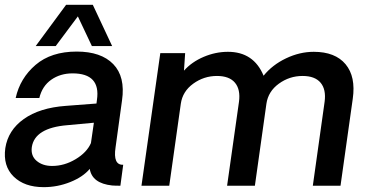

<svg xmlns="http://www.w3.org/2000/svg" viewBox="-23 -770 1534 796"><path d="M299.8 -702.1 208 -579.1H125L251 -750H361.8L441.9 -579.1H357.9ZM456.1 -159.2Q444.8 -85 487.8 -86.9L476.1 0Q454.1 0 441.9 -1Q358.9 -9.8 349.1 -69.8Q321.3 -36.6 268.6 -15.4Q215.8 5.9 158.2 5.9Q78.1 5.9 33.4 -38.1Q-11.2 -82 -1 -155.8Q10.3 -230 75.7 -276.6Q141.1 -323.2 250 -331.1L377 -340.8L378.9 -356Q395 -465.8 277.8 -465.8Q227.1 -465.8 189.5 -439.5Q151.9 -413.1 140.1 -363.8H42Q60.1 -445.8 124.5 -501Q189 -556.2 294.9 -556.2Q396 -556.2 446.5 -504.2Q497.1 -452.1 482.9 -354ZM354 -176.8 366.2 -261.2 255.9 -251Q121.1 -239.7 108.9 -160.2Q104 -124 128.9 -103Q153.8 -82 192.9 -82Q243.7 -82 290.3 -109.9Q336.9 -137.7 354 -176.8Z M1277.8 -555.2Q1366.7 -555.2 1409.7 -503.7Q1452.6 -452.1 1439.5 -360.8L1388.7 0H1273.9L1322.8 -348.1Q1329.6 -398.9 1306.2 -427Q1282.7 -455.1 1231.4 -455.1Q1177.2 -455.1 1133.1 -423.1Q1088.9 -391.1 1081.5 -339.8L1033.7 0H918.5L967.8 -348.1Q974.6 -398.9 951.2 -427Q927.7 -455.1 876.5 -455.1Q822.3 -455.1 778.1 -423.1Q733.9 -391.1 726.6 -339.8L678.7 0H563.5L641.6 -549.8H744.6L739.7 -477.1Q772 -513.2 821.3 -534.2Q870.6 -555.2 921.9 -555.2Q1028.8 -555.2 1069.8 -456.1Q1106 -501 1162.8 -528.1Q1219.7 -555.2 1277.8 -555.2Z"/></svg>

Font: Oakes Grotesk
Style: Medium Italic
Weight: 500
Designer: Samuel Oakes
Foundry: Samuel Oakes
Version: Version 1.0 | wf-rip DC20170320